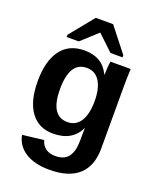

<svg xmlns="http://www.w3.org/2000/svg" viewBox="-171 -848 953 1160"><g transform="rotate(20 305.5 -268.0)"><path d="M291 211.9Q194.3 211.9 135.5 175Q76.7 138.2 63 69.8L200.2 53.7Q207.5 85.4 231.7 103.5Q255.9 121.6 294.9 121.6Q352.1 121.6 378.4 86.4Q404.8 51.3 404.8 -18.1V-45.9L405.8 -98.1H404.8Q359.4 -1 234.9 -1Q142.6 -1 91.8 -70.3Q41 -139.6 41 -268.6Q41 -397.9 93.3 -468.3Q145.5 -538.6 245.1 -538.6Q360.4 -538.6 404.8 -443.4H407.2Q407.2 -460.4 409.4 -489.7Q411.6 -519 414.1 -528.3H543.9Q541 -475.6 541 -406.2V-16.1Q541 96.7 477.1 154.3Q413.1 211.9 291 211.9ZM405.8 -271.5Q405.8 -353 376.7 -398.7Q347.7 -444.3 293.9 -444.3Q184.1 -444.3 184.1 -268.6Q184.1 -96.2 293 -96.2Q347.7 -96.2 376.7 -141.8Q405.8 -187.5 405.8 -271.5ZM473.6 -591.3V-577.6H396L296.9 -671.4H294.9L191.9 -577.6H113.8V-591.3L239.7 -746.6H351.6Z"/></g></svg>

Font: Arial
Style: Bold
Weight: 700
Designer: Steve Matteson
Foundry: Ascender Corporation
Version: Version 2.00.3